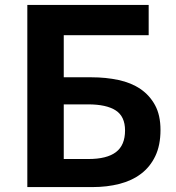

<svg xmlns="http://www.w3.org/2000/svg" viewBox="-20 -760 715 780"><path d="M91 -740H584V-617H239V-446H352Q410 -446 461.5 -435Q513 -424 550.5 -398.5Q588 -373 610 -332.5Q632 -292 632 -232Q632 -170 611 -126Q590 -82 553 -54Q516 -26 465.5 -13Q415 0 356 0H91ZM339 -114Q414 -114 451 -142Q488 -170 488 -230Q488 -287 450 -311.5Q412 -336 338 -336H239V-114Z"/></svg>

Font: SpoqaHanSans-Bold
Style: Regular
Weight: 700
Designer: [Spoqa Han Sans] Dong-huui Kim \uAE40 \uB3D9 \uD718   [Noto Sans] Ryoko NISHIZUKA \u897F \u585A \u6DBC \u5B50  (kana & i
Foundry: Spoqa (http://www.spoqa-han-sans.com)
Version: Version 2.000